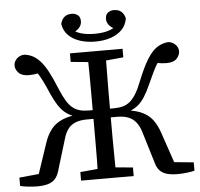

<svg xmlns="http://www.w3.org/2000/svg" viewBox="-59 -937 1049 1007"><g transform="rotate(-5 466.0 -433.0)"><path d="M328 0V-45L454 -57H478L605 -45V0ZM328 -625V-670H605V-625L478 -613H454ZM418 0Q420 -51 420.5 -103Q421 -155 421 -209.5Q421 -264 421 -322V-347Q421 -405 421 -459Q421 -513 420.5 -566Q420 -619 418 -670H514Q514 -620 513 -567.5Q512 -515 512 -460Q512 -405 512 -347V-322Q512 -265 512 -210.5Q512 -156 513 -104Q514 -52 514 0ZM721 -59 670 -227Q660 -259 643.5 -279Q627 -299 603 -308Q579 -317 546 -317H467V-363H532Q558 -363 579 -368.5Q600 -374 617 -388Q634 -402 649.5 -427Q665 -452 680 -491Q710 -566 735.5 -606.5Q761 -647 787.5 -664Q814 -681 845 -684Q861 -683 873.5 -675Q886 -667 892.5 -655.5Q899 -644 899 -631Q899 -611 882.5 -593Q866 -575 828 -575Q804 -575 780.5 -580Q757 -585 741 -590L822 -632Q801 -609 786 -587Q771 -565 757.5 -537Q744 -509 726 -469Q709 -431 693 -406.5Q677 -382 659 -367Q641 -352 619.5 -343.5Q598 -335 571 -330L565 -349Q629 -346 669 -330Q709 -314 732 -284.5Q755 -255 769 -212L830 -33L802 -56L925 -44V0Q910 4 884.5 7Q859 10 836 10Q803 10 780 3.5Q757 -3 742.5 -18Q728 -33 721 -59ZM212 -59Q204 -33 189.5 -18Q175 -3 152.5 3.5Q130 10 97 10Q74 10 48 7Q22 4 7 0V-44L131 -56L103 -33L163 -212Q177 -255 200.5 -284.5Q224 -314 264 -330Q304 -346 368 -349L360 -330Q334 -335 312.5 -343.5Q291 -352 273 -367Q255 -382 239 -406.5Q223 -431 206 -469Q189 -509 175 -537Q161 -565 146 -587Q131 -609 111 -632L190 -590Q176 -585 151.5 -580Q127 -575 104 -575Q67 -575 50 -593Q33 -611 33 -631Q33 -644 39.5 -655.5Q46 -667 58.5 -675Q71 -683 88 -684Q110 -682 130.5 -672Q151 -662 170.5 -641Q190 -620 209.5 -584Q229 -548 252 -491Q268 -452 283.5 -426.5Q299 -401 316 -387.5Q333 -374 353.5 -368.5Q374 -363 400 -363H465V-317H386Q353 -317 328.5 -308Q304 -299 288 -279Q272 -259 263 -227ZM466 -720Q422 -720 385.5 -732Q349 -744 325.5 -767.5Q302 -791 296 -827Q301 -850 315.5 -863Q330 -876 356 -876Q373 -876 386.5 -866Q400 -856 400 -833Q400 -813 385.5 -797.5Q371 -782 344 -772L334 -804Q359 -782 390 -771.5Q421 -761 466 -761Q511 -761 542 -771.5Q573 -782 598 -804L588 -772Q561 -782 546.5 -797.5Q532 -813 532 -833Q532 -856 545.5 -866Q559 -876 576 -876Q602 -876 616.5 -863Q631 -850 636 -827Q630 -791 606.5 -767.5Q583 -744 547 -732Q511 -720 466 -720Z"/></g></svg>

Font: Source Serif 4 18pt
Style: Regular
Weight: 400
Designer: Frank Grießhammer
Foundry: Adobe Systems Incorporated
Version: Version 4.004;hotconv 1.0.116;makeotfexe 2.5.65601